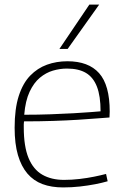

<svg xmlns="http://www.w3.org/2000/svg" viewBox="-20 -810 537 840"><path d="M256 10Q205 10 166 -4.5Q127 -19 100 -50.5Q73 -82 58.5 -131.5Q44 -181 44 -251Q44 -334 62 -390Q80 -446 112 -479Q144 -512 185.5 -527Q227 -542 275 -542Q367 -542 413.5 -490Q460 -438 460 -322Q460 -317 459.5 -309.5Q459 -302 459 -296Q441 -295 405.5 -292Q370 -289 321.5 -286Q273 -283 213 -281Q153 -279 85 -279Q84 -272 84 -266Q84 -260 84 -253Q84 -169 105 -118.5Q126 -68 165.5 -45.5Q205 -23 260 -23Q294 -23 328 -27Q362 -31 391.5 -37Q421 -43 444 -49L451 -17Q427 -10 396 -4Q365 2 329.5 6Q294 10 256 10ZM86 -308Q146 -308 201 -310Q256 -312 301 -314.5Q346 -317 377 -319.5Q408 -322 420 -323Q420 -390 404 -431Q388 -472 356 -491Q324 -510 273 -510Q242 -510 211.5 -501Q181 -492 154.5 -470Q128 -448 109.5 -408.5Q91 -369 86 -308ZM240 -596 371 -790H414L276 -596Z"/></svg>

Font: Georama ExtraLight
Style: Regular
Weight: 250
Version: Version 1.001